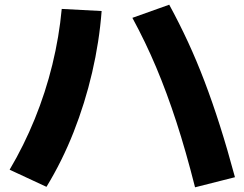

<svg xmlns="http://www.w3.org/2000/svg" viewBox="-20 -769 1040 818"><path d="M811 29Q772 -125 731.5 -249.5Q691 -374 645.5 -482Q600 -590 544 -693L701 -749Q744 -670 781 -590Q818 -510 851.5 -422Q885 -334 917 -233.5Q949 -133 981 -14ZM21 -46Q82 -149 128 -262Q174 -375 203 -493.5Q232 -612 243 -731L413 -722Q403 -591 372.5 -460Q342 -329 293.5 -206Q245 -83 178 27Z"/></svg>

Font: M PLUS 2 Thin ExtraBold
Style: Regular
Weight: 800
Version: Version 1.001